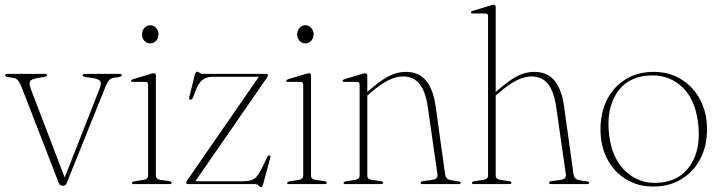

<svg xmlns="http://www.w3.org/2000/svg" viewBox="-20 -744 2918 776"><path d="M237 6.5H232Q222 6.5 217.5 -4.5L66.5 -394Q54 -426.5 36 -429L12.5 -432.5Q1 -434.5 1 -440Q1 -445.5 9 -445.5H161.5Q170 -445.5 170 -440Q170 -434.5 160 -433L134.5 -429Q106 -424.5 101.2 -414.8Q96.5 -405 105.5 -382L241.5 -26.5L381 -382Q390.5 -405 385.5 -415Q380.5 -425 351.5 -429L324 -433Q314 -434.5 314 -440Q314 -445.5 322.5 -445.5H464Q472 -445.5 472 -440Q472 -434.5 460 -432.5L436.5 -429Q419 -426.5 406.5 -394L249.5 -4Q245.5 6.5 237 6.5Z M587 -568.5Q573 -568.5 563.5 -579.2Q554 -590 554 -605Q554 -620.5 563.8 -631.2Q573.5 -642 587 -642Q601 -642 610.8 -631Q620.5 -620 620.5 -605Q620.5 -590 610.8 -579.2Q601 -568.5 587 -568.5ZM610 -438.5V-34.5Q610 -19.5 628.5 -17L663.5 -12Q673.5 -10.5 673.5 -5Q673.5 0 665 0H521.5Q513.5 0 513.5 -5Q513.5 -9.5 523 -11L560 -17Q578.5 -20 578.5 -34V-402Q578.5 -413 568.5 -413H518Q509.5 -413 509.5 -417.5Q509.5 -421 518 -424L586 -444.5Q596.5 -448 602 -448Q610 -448 610 -438.5Z M1057.5 -428 769.5 -11.5H962.5Q991 -11.5 1006.5 -20.8Q1022 -30 1038 -63.5L1060 -109.5Q1064 -116 1068.5 -116Q1075 -115.5 1072.5 -106.5L1043.5 0.5Q1040 12 1035 12Q1030 12 1025 6Q1020 0 1009.5 0H741Q732.5 0 732.5 -5Q732.5 -9 737.5 -16.5L1026 -433.5H837.5Q814 -433.5 798 -420.8Q782 -408 771 -378.5L760 -350Q756.5 -341 750.5 -341Q742.5 -341 745 -351L767 -441Q770.5 -454 777 -454Q782 -454 786.5 -449.8Q791 -445.5 800 -445.5H1054.5Q1063 -445.5 1063 -440Q1063 -436 1057.5 -428Z M1214 -568.5Q1200 -568.5 1190.5 -579.2Q1181 -590 1181 -605Q1181 -620.5 1190.8 -631.2Q1200.5 -642 1214 -642Q1228 -642 1237.8 -631Q1247.5 -620 1247.5 -605Q1247.5 -590 1237.8 -579.2Q1228 -568.5 1214 -568.5ZM1237 -438.5V-34.5Q1237 -19.5 1255.5 -17L1290.5 -12Q1300.5 -10.5 1300.5 -5Q1300.5 0 1292 0H1148.5Q1140.5 0 1140.5 -5Q1140.5 -9.5 1150 -11L1187 -17Q1205.5 -20 1205.5 -34V-402Q1205.5 -413 1195.5 -413H1145Q1136.5 -413 1136.5 -417.5Q1136.5 -421 1145 -424L1213 -444.5Q1223.5 -448 1229 -448Q1237 -448 1237 -438.5Z M1464.5 -438.5V-372L1470.5 -377.5Q1519 -420 1552.5 -436.8Q1586 -453.5 1620.5 -453.5Q1673.5 -453.5 1702.2 -418Q1731 -382.5 1740.5 -316L1779 -39.5Q1782 -19 1803 -15.5L1833 -11Q1842 -10 1842 -5Q1842 0 1834 0H1689Q1680 0 1680 -5Q1680 -10.5 1690 -12L1727 -17Q1751 -20 1748 -39.5L1709 -311.5Q1700 -374 1676 -404.5Q1652 -435 1607.5 -435Q1553 -435 1477.5 -369L1464.5 -358V-34.5Q1464.5 -19.5 1483.5 -17L1518 -12Q1528 -10.5 1528 -5Q1528 0 1519.5 0H1376Q1368.5 0 1368.5 -5Q1368.5 -9.5 1377.5 -11L1414.5 -17Q1433.5 -20 1433.5 -34V-402Q1433.5 -413 1423 -413H1372.5Q1364.5 -413 1364.5 -417.5Q1364.5 -421 1372.5 -424L1440.5 -444.5Q1451 -448 1456.5 -448Q1464.5 -448 1464.5 -438.5Z M1983.5 -715.5V-372L1989.5 -377.5Q2038 -420 2071.5 -436.8Q2105 -453.5 2139.5 -453.5Q2192.5 -453.5 2221.2 -418Q2250 -382.5 2259.5 -316L2298 -39.5Q2301 -19 2322 -15.5L2352 -11Q2361 -10 2361 -5Q2361 0 2353 0H2208Q2199 0 2199 -5Q2199 -10.5 2209 -12L2246 -17Q2270 -20 2267 -39.5L2228 -311.5Q2219 -374 2195 -404.5Q2171 -435 2126.5 -435Q2072 -435 1996.5 -369L1983.5 -358V-34.5Q1983.5 -19.5 2002.5 -17L2037 -12Q2047 -10.5 2047 -5Q2047 0 2038.5 0H1895Q1887.5 0 1887.5 -5Q1887.5 -10.5 1898.5 -12L1933.5 -17Q1952.5 -20 1952.5 -34V-679Q1952.5 -689.5 1942 -689.5H1891.5Q1883.5 -689.5 1883.5 -694Q1883.5 -698.5 1891.5 -700.5L1959.5 -721Q1970 -724.5 1975.5 -724.5Q1983.5 -724.5 1983.5 -715.5Z M2622 -453.5Q2684 -453.5 2732.8 -423.8Q2781.5 -394 2809.5 -341.5Q2837.5 -289 2837.5 -221Q2837.5 -153 2809.8 -100.8Q2782 -48.5 2733 -19.2Q2684 10 2620.5 10Q2558.5 10 2510.2 -19.5Q2462 -49 2434.5 -101Q2407 -153 2407 -221Q2407 -289.5 2433.8 -341.8Q2460.5 -394 2509 -423.8Q2557.5 -453.5 2622 -453.5ZM2649.5 -6Q2730 -14 2771.5 -78Q2813 -142 2802 -241.5Q2791 -344 2734.2 -395.2Q2677.5 -446.5 2594 -438Q2511 -430 2470.8 -365Q2430.5 -300 2441.5 -202.5Q2452.5 -102.5 2510.2 -50Q2568 2.5 2649.5 -6Z"/></svg>

Font: Fraunces 72pt S000 Thin
Style: Regular
Weight: 100
Version: Version 1.000; ttfautohint (v1.8.3)